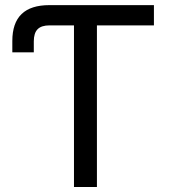

<svg xmlns="http://www.w3.org/2000/svg" viewBox="-20 -748 680 768"><path d="M29.3 -538.6V-584Q29.3 -656.2 66.4 -691.9Q103.5 -727.5 177.7 -727.5H223.1V-646.5H178.2Q145.5 -646.5 130.4 -631.1Q115.2 -615.7 115.2 -582.5V-538.6ZM223.1 -646.5V-727.5H595.7V-646.5H367.7V0H275.9V-646.5Z"/></svg>

Font: Inter 17pt
Style: Regular
Weight: 400
Version: Version 4.001;git-66647c0bb